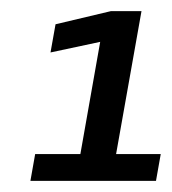

<svg xmlns="http://www.w3.org/2000/svg" viewBox="-20 -699 309 344"><path d="M34.5 -375 43 -423H124L159.5 -624L70.5 -605L79.5 -655.5L178.5 -679H233.5L188 -423H268L259.5 -375Z"/></svg>

Font: Anybody SemiBold
Style: Italic
Weight: 600
Italic angle: -10°
Designer: Tyler Finck
Foundry: Etcetera Type Company
Version: Version 1.010; ttfautohint (v1.8.3) -l 8 -r 50 -G 200 -x 14 